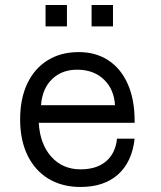

<svg xmlns="http://www.w3.org/2000/svg" viewBox="-20 -730 640 763"><path d="M60 -255Q60 -338 88.5 -398Q117 -458 169.5 -490.5Q222 -523 293 -523Q361 -523 411 -490Q461 -457 488 -395.5Q515 -334 515 -250V-242H134Q139 -157 184 -107Q229 -57 300 -57Q364 -57 401.5 -89Q439 -121 445 -179H515Q505 -87 449.5 -37Q394 13 300 13Q227 13 173 -19.5Q119 -52 89.5 -112.5Q60 -173 60 -255ZM293 -453Q229 -455 188.5 -417Q148 -379 143 -312H437Q433 -375 394 -413Q355 -451 293 -453ZM246 -625H161V-710H246ZM429 -625H344V-710H429Z"/></svg>

Font: Orbit
Style: Regular
Weight: 400
Designer: Sooun Cho
Foundry: JAMO
Version: Version 1.000; ttfautohint (v1.8.4.7-5d5b);gftools[0.9.29]